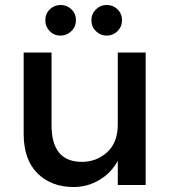

<svg xmlns="http://www.w3.org/2000/svg" viewBox="-20 -743 686 771"><path d="M179.5 -618Q162 -636 162 -662Q162 -688 180 -705.5Q198 -723 223.5 -723Q249 -723 267 -705.5Q285 -688 285 -662Q285 -636 266.5 -618Q248 -600 222.5 -600Q197 -600 179.5 -618ZM408.5 -600Q383 -600 365 -618Q347 -636 347 -661.5Q347 -687 365 -705Q383 -723 408.5 -723Q434 -723 452 -705.5Q470 -688 470 -662Q470 -636 452 -618Q434 -600 408.5 -600ZM453 -244V-532H565V0H453V-97Q426 -48 378.5 -20Q331 8 276 8Q186 8 130.5 -47Q75 -102 75 -206V-532H187V-240Q187 -93 309 -93Q367 -93 410 -131.5Q453 -170 453 -244Z"/></svg>

Font: Myanmar Khyay
Style: Regular
Weight: 400
Designer: Danh Hong
Foundry: Google Inc.
Version: Version 1.10 March 4, 2015